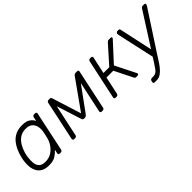

<svg xmlns="http://www.w3.org/2000/svg" viewBox="50 -1258 2175 2175"><g transform="rotate(-45 1138.0 -170.0)"><path d="M207 10Q149 10 113 -11Q77 -32 59 -67Q41 -102 37.5 -145Q34 -188 41 -232Q43 -247 46 -260Q49 -273 53 -288Q64 -332 83 -374.5Q102 -417 132 -452.5Q162 -488 206 -509Q250 -530 310 -530Q376 -530 409 -507Q442 -484 459 -451L469 -498Q471 -508 478 -514Q485 -520 495 -520H512Q522 -520 527 -514Q532 -508 530 -498L429 -22Q427 -12 420 -6Q413 0 403 0H386Q376 0 371 -6Q366 -12 368 -22L378 -69Q347 -35 310 -12.5Q273 10 207 10ZM207 -48Q264 -48 306 -75Q348 -102 374.5 -142.5Q401 -183 411 -224Q415 -239 420 -263Q425 -287 428 -302Q436 -342 429 -381Q422 -420 394 -446Q366 -472 310 -472Q256 -472 217.5 -446Q179 -420 154 -378Q129 -336 115 -288Q111 -273 108 -260Q105 -247 103 -232Q96 -184 99.5 -142Q103 -100 128 -74Q153 -48 207 -48Z M617 0Q607 0 602.5 -6Q598 -12 599 -22L701 -501Q703 -509 710.5 -514.5Q718 -520 725 -520H748Q763 -520 768 -505L889 -122L861 -125L1131 -505Q1143 -520 1157 -520H1187Q1195 -520 1200 -514.5Q1205 -509 1203 -501L1101 -22Q1100 -12 1092.5 -6Q1085 0 1075 0H1058Q1048 0 1043.5 -6Q1039 -12 1040 -22L1132 -452H1161L914 -113Q907 -103 898 -94Q889 -85 874 -85H862Q847 -85 842 -94Q837 -103 834 -113L732 -433H748L660 -22Q659 -12 651.5 -6Q644 0 634 0Z M1281 0Q1271 0 1266 -6Q1261 -12 1263 -22L1365 -498Q1367 -508 1374 -514Q1381 -520 1391 -520H1408Q1418 -520 1423 -514Q1428 -508 1426 -498L1382 -295H1475L1662 -505Q1669 -513 1675.5 -516.5Q1682 -520 1691 -520H1720Q1729 -520 1733 -516.5Q1737 -513 1737 -506Q1737 -503 1730 -494L1526 -272L1649 -27Q1651 -23 1652 -20Q1653 -17 1652 -14Q1651 -7 1645 -3.5Q1639 0 1630 0H1612Q1603 0 1598 -3.5Q1593 -7 1589 -14L1479 -235H1370L1324 -22Q1322 -12 1315 -6Q1308 0 1298 0Z M1718 190Q1708 190 1703 184Q1698 178 1700 168L1703 154Q1705 144 1712.5 138Q1720 132 1730 132H1753Q1777 132 1794 122Q1811 112 1829 88Q1847 64 1873 22L2209 -505Q2214 -512 2219.5 -516Q2225 -520 2235 -520H2259Q2267 -520 2272 -514Q2277 -508 2275 -500Q2274 -495 2265 -480L1974 -34Q1953 -3 1929.5 35.5Q1906 74 1878.5 109.5Q1851 145 1819.5 167.5Q1788 190 1752 190ZM1910 -17 1808 -480Q1805 -495 1806 -500Q1808 -508 1815 -514Q1822 -520 1830 -520H1846Q1856 -520 1860.5 -515.5Q1865 -511 1866 -505L1955 -94Z"/></g></svg>

Font: Rubik Light Light
Style: Italic
Weight: 300
Italic angle: -12°
Version: Version 2.104